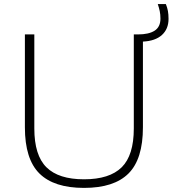

<svg xmlns="http://www.w3.org/2000/svg" viewBox="-20 -908 842 937"><path d="M390 9Q243.5 9 172.5 -61.2Q101.5 -131.5 101.5 -286.5V-740H147.5V-281Q147.5 -150 206.8 -91.5Q266 -33 390 -33Q514.5 -33 573.8 -91.5Q633 -150 633 -281V-740H653Q706 -740 734.5 -758.2Q763 -776.5 763 -817Q763 -837.5 759.5 -854Q756 -870.5 750 -888H789.5Q796.5 -870.5 799.5 -854.2Q802.5 -838 802.5 -816Q802.5 -766.5 770.2 -737.2Q738 -708 677.5 -705V-286.5Q677.5 -131.5 607 -61.2Q536.5 9 390 9Z"/></svg>

Font: Encode Sans Expanded ExtraLight
Style: Regular
Weight: 200
Width: 7
Designer: Multiple Designers
Foundry: Impallari Type
Version: Version 3.000; ttfautohint (v1.8.3) -l 8 -r 50 -G 200 -x 14 